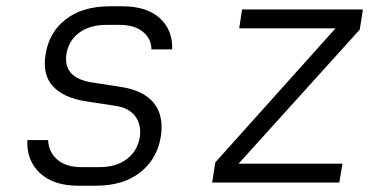

<svg xmlns="http://www.w3.org/2000/svg" viewBox="-20 -580 1240 610"><path d="M228 10Q150 10 107 -30Q64 -70 67 -135H133Q134 -97 162 -73Q190 -49 238 -49H295Q350 -49 383.5 -75Q417 -101 424 -144Q430 -184 409.5 -211Q389 -238 345 -244L254 -258Q182 -269 148 -306Q114 -343 125 -408Q136 -478 189.5 -519Q243 -560 329 -560H369Q446 -560 487.5 -522.5Q529 -485 527 -423H461Q461 -457 434 -479Q407 -501 360 -501H319Q265 -501 231.5 -476Q198 -451 191 -408Q180 -332 273 -318L363 -304Q436 -293 468.5 -253Q501 -213 491 -146Q479 -74 425 -32Q371 10 285 10Z M654 0 664 -64 1046 -490H740L749 -550H1133L1123 -486L738 -60H1068L1058 0Z"/></svg>

Font: NKDuy Mono ExtraLight
Style: Italic
Weight: 200
Italic angle: -9°
Monospace: yes
Designer: NKDuy
Foundry: NKDuy
Version: Version 2.251; ttfautohint (v1.8.4.7-5d5b)